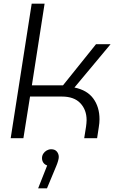

<svg xmlns="http://www.w3.org/2000/svg" viewBox="-20 -750 651 1042"><path d="M38 0 152 -730H222L153 -287H322L501 -510H580L384 -275Q453 -261 486.5 -215Q520 -169 520 -103Q520 -93 519 -82Q518 -71 516 -59L507 0H437L447 -63Q448 -71 449 -80.5Q450 -90 450 -98Q450 -154 416 -190Q382 -226 316 -226H143L107 0ZM187 272 236 148Q222 143 215 132.5Q208 122 208 108Q208 95 215 84Q222 73 233.5 66.5Q245 60 258 60Q278 60 288.5 72.5Q299 85 299 102Q299 110 295 124Q291 138 285 152L235 272Z"/></svg>

Font: MuseoModerno Thin Light
Style: Italic
Weight: 300
Italic angle: -9°
Version: Version 1.003